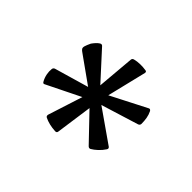

<svg xmlns="http://www.w3.org/2000/svg" viewBox="-105 -1010 892 892"><g transform="rotate(45 341.0 -564.0)"><path d="M336 -798Q337 -807 347 -809Q362 -813 381 -813.5Q400 -814 419 -811Q428 -810 426 -800L367 -557L334 -323Q333 -314 323 -314Q302 -315 283.5 -319.5Q265 -324 251 -331Q243 -335 245 -345L316 -566ZM134 -434Q126 -429 121 -439Q112 -455 108.5 -473Q105 -491 107 -507Q108 -516 117 -519L327 -580L555 -697Q562 -701 568 -692Q576 -676 579 -658.5Q582 -641 582 -621Q581 -612 572 -609L349 -540ZM156 -660Q145 -667 141 -673Q137 -679 140 -689.5Q143 -700 152 -719Q159 -729 166.5 -737Q174 -745 182 -750Q191 -755 197 -748L354 -576L550 -439Q557 -433 552 -425Q541 -408 526 -394Q511 -380 497 -372Q489 -368 482 -375L323 -541Z"/></g></svg>

Font: Hahmlet SemiBold
Style: Regular
Weight: 600
Version: Version 1.002